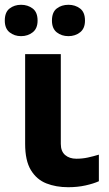

<svg xmlns="http://www.w3.org/2000/svg" viewBox="-27 -772 454 802"><path d="M227 -546V-171Q227 -140 245 -124.5Q263 -109 292 -109Q317 -109 340 -114Q363 -119 386 -126V-15Q364 -5 330.5 2.5Q297 10 258 10Q207 10 166.5 -6Q126 -22 102 -61.5Q78 -101 78 -171V-546ZM-7 -686Q-7 -721 13 -736.5Q33 -752 61 -752Q89 -752 109.5 -736.5Q130 -721 130 -686Q130 -653 109.5 -637Q89 -621 61 -621Q33 -621 13 -637Q-7 -653 -7 -686ZM190 -686Q190 -721 210 -736.5Q230 -752 259 -752Q287 -752 307.5 -736.5Q328 -721 328 -686Q328 -653 307.5 -637Q287 -621 259 -621Q230 -621 210 -637Q190 -653 190 -686Z"/></svg>

Font: Noto Sans IKEA
Style: Bold
Weight: 600
Designer: Monotype Design Team
Foundry: Monotype Imaging Inc.
Version: Version 2.001